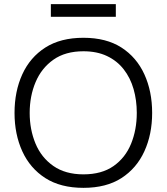

<svg xmlns="http://www.w3.org/2000/svg" viewBox="-20 -897 803 925"><path d="M382 8Q272 8 198.5 -39Q125 -86 87.5 -168Q50 -250 50 -353Q50 -457 87.5 -539Q125 -621 198.5 -668Q272 -715 382 -715Q492 -715 565 -668Q638 -621 675.5 -539Q713 -457 713 -353Q713 -250 675.5 -168Q638 -86 565 -39Q492 8 382 8ZM382 -57Q470 -57 527 -97Q584 -137 611.5 -204.5Q639 -272 639 -353Q639 -414 623.5 -468Q608 -522 576 -563Q544 -604 495.5 -627Q447 -650 382 -650Q295 -650 237.5 -609.5Q180 -569 151.5 -501.5Q123 -434 123 -353Q123 -273 151 -205.5Q179 -138 237 -97.5Q295 -57 382 -57ZM225 -816V-877H538V-816Z"/></svg>

Font: Onest Light
Style: Regular
Weight: 300
Designer: Dmitri Voloshin, Andrey Kudryavtsev
Foundry: Dmitri Voloshin, Andrey Kudryavtsev
Version: Version 1.000;gftools[0.9.33]